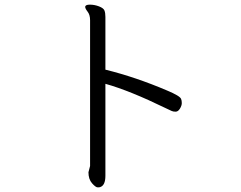

<svg xmlns="http://www.w3.org/2000/svg" viewBox="-20 -746 1040 827"><path d="M361 -4 368 -31V-659Q368 -682 357.5 -695.5Q347 -709 347 -716Q347 -726 367 -726Q387 -726 406.5 -718.5Q426 -711 430 -700.5Q434 -690 434 -673V-446Q564 -414 700 -356Q755 -333 760 -320Q763 -313 763 -302Q763 -291 755 -278Q747 -265 736.5 -265Q726 -265 719.5 -268Q713 -271 694 -280Q538 -356 434 -385V11Q434 53 411 60Q409 61 400.5 61Q392 61 376.5 43.5Q361 26 361 -4Z"/></svg>

Font: LXGW WenKai Mono Lite
Style: Regular
Weight: 400
Monospace: yes
Designer: LXGW / Fontworks Inc.
Foundry: LXGW / Fontworks Inc.
Version: Version 1.520; June 14, 2025